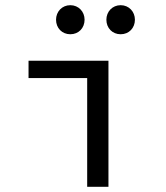

<svg xmlns="http://www.w3.org/2000/svg" viewBox="-20 -720 640 740"><path d="M316 0H398V-486H90V-419H316ZM251 -588C283 -588 306 -612 306 -644C306 -675 283 -700 251 -700C219 -700 196 -675 196 -644C196 -612 219 -588 251 -588ZM445 -588C477 -588 500 -612 500 -644C500 -675 477 -700 445 -700C413 -700 390 -675 390 -644C390 -612 413 -588 445 -588Z"/></svg>

Font: Hasklig
Style: Regular
Weight: 400
Monospace: yes
Designer: Paul D. Hunt, Teo Tuominen
Foundry: Adobe Systems Incorporated
Version: Version 2.030;PS 1.0;hotconv 16.6.51;makeotf.lib2.5.65220